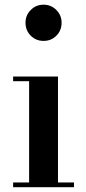

<svg xmlns="http://www.w3.org/2000/svg" viewBox="-20 -778 357 798"><path d="M161 -608Q129.5 -608 107.8 -629.8Q86 -651.5 86 -683.5Q86 -714.5 107.8 -736.5Q129.5 -758.5 161 -758.5Q192.5 -758.5 214.2 -736.5Q236 -714.5 236 -683.5Q236 -651.5 214.5 -629.8Q193 -608 161 -608ZM221 -460V-19.5H287.5V0H34.5V-19.5H101V-440.5H34.5V-460Z"/></svg>

Font: Bodoni Moda 11pt SemiBold
Style: Regular
Weight: 600
Designer: Owen Earl
Foundry: indestructible type
Version: Version 2.004